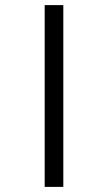

<svg xmlns="http://www.w3.org/2000/svg" viewBox="-20 -682 374 752"><path d="M155 -662V50H228V-662Z"/></svg>

Font: Noto Sans Sinhala SemiCondensed
Style: Regular
Weight: 400
Width: 4
Designer: Jelle Bosma - Monotype Design Team
Foundry: Monotype Imaging Inc.
Version: Version 2.006